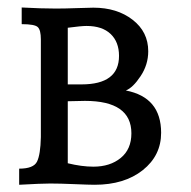

<svg xmlns="http://www.w3.org/2000/svg" viewBox="-20 -496 519 523"><path d="M237.8 7.3Q222.7 7.3 182.9 5.6Q143.1 3.9 116.7 3.9Q92.8 3.9 32.2 7.3V-36.6Q71.3 -36.6 80.8 -55.7Q90.3 -74.7 91.3 -122.6V-388.7Q91.3 -414.1 83 -422.1Q74.7 -430.2 39.1 -430.2V-475.6Q91.8 -472.7 132.3 -472.7Q155.8 -472.7 189.7 -473.9Q223.6 -475.1 234.4 -475.1Q298.8 -475.1 341.3 -442.1Q383.8 -409.2 383.8 -356.4Q383.8 -319.8 363 -288.6Q342.3 -257.3 322.8 -249.5Q418.9 -231 418.9 -134.3Q418.9 -72.3 368.9 -32.5Q318.8 7.3 237.8 7.3ZM234.4 -42Q279.8 -42 308.8 -65.7Q337.9 -89.4 337.9 -132.8Q337.9 -221.2 211.4 -221.2L164.6 -220.2V-51.3Q202.6 -42 234.4 -42ZM202.1 -266.1Q304.2 -266.1 304.2 -343.8Q304.2 -381.8 281.2 -403.6Q258.3 -425.3 215.8 -425.3Q201.2 -425.3 164.6 -420.4V-266.1Z"/></svg>

Font: Kelvinch
Style: Regular
Weight: 400
Designer: Paul James MIller
Foundry: High-Logic / Made with FontCreator
Version: Version 3.30 September 23, 2016